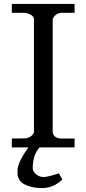

<svg xmlns="http://www.w3.org/2000/svg" viewBox="-20 -747 438 973"><path d="M69 136V116Q69 73 135 -15L190 -14L170 14Q146 48 146 106Q146 122 163 136Q180 150 198.5 150Q217 150 246.5 141.5Q276 133 278 131L296 163Q250 206 195 206H191Q153 206 121 194.5Q89 183 79 165.5Q69 148 69 136ZM247 -75Q254 -45 293 -45H358V0H40V-45L111 -46Q139 -50 152 -75V-652Q148 -675 105 -682H40V-727H358V-682H288Q261 -678 247 -652Z"/></svg>

Font: Sawarabi Mincho
Style: Regular
Weight: 400
Version: Version 1.00